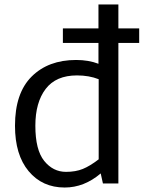

<svg xmlns="http://www.w3.org/2000/svg" viewBox="-20 -820 643 858"><path d="M602 -693V-628H509V0H440L430 -45Q356 18 269 18Q169 18 108 -55Q47 -128 47 -258Q47 -404 121.5 -478Q196 -552 320 -552Q376 -552 420 -535V-628H261V-693H420V-800H509V-693ZM138 -258Q138 -150 177.5 -101Q217 -52 275 -52Q318 -52 350 -65Q382 -78 421 -108V-466Q378 -483 324 -483Q230 -483 184 -422.5Q138 -362 138 -258Z"/></svg>

Font: Martel Sans
Style: Regular
Weight: 400
Designer: Dan Reynolds and Mathieu Réguer
Foundry: Dan Reynolds and Mathieu Réguer
Version: Version 1.001;PS 001.001;hotconv 1.0.70;makeotf.lib2.5.58329